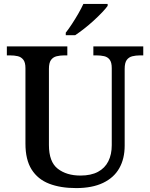

<svg xmlns="http://www.w3.org/2000/svg" viewBox="-20 -951 767 981"><path d="M369 10Q289 10 231 -12.5Q173 -35 141.5 -85Q110 -135 110 -217V-603Q110 -632 99 -646Q88 -660 70.5 -664Q53 -668 31 -668H15V-714H324V-668H308Q287 -668 269 -663.5Q251 -659 240.5 -644.5Q230 -630 230 -599V-210Q230 -124 275 -89Q320 -54 391 -54Q445 -54 480.5 -73Q516 -92 533.5 -127Q551 -162 551 -209V-603Q551 -632 540.5 -646Q530 -660 512 -664Q494 -668 473 -668H457V-714H712V-668H696Q674 -668 656 -663.5Q638 -659 627.5 -644.5Q617 -630 617 -599V-207Q617 -140 589.5 -91.5Q562 -43 506.5 -16.5Q451 10 369 10ZM316 -784Q331 -803 348 -829Q365 -855 380.5 -882Q396 -909 406 -931H530V-921Q521 -908 502 -888Q483 -868 459 -846Q435 -824 410 -804.5Q385 -785 364 -771H316Z"/></svg>

Font: Noto Rashi Hebrew Medium
Style: Regular
Weight: 500
Version: Version 1.006